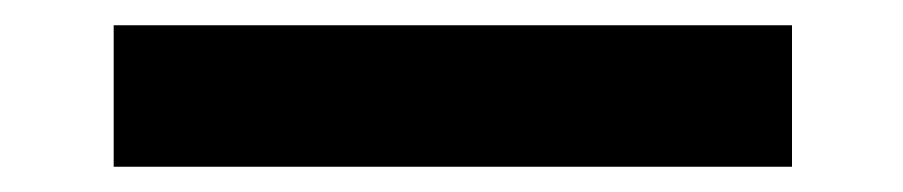

<svg xmlns="http://www.w3.org/2000/svg" viewBox="-20 48 715 152"><path d="M70 68H607V180H70Z"/></svg>

Font: Matangi
Style: Bold
Weight: 700
Designer: Prashant Pant
Foundry: The Graphic Ant
Version: Version 3.002